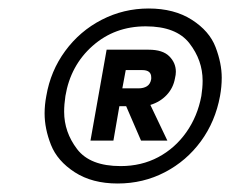

<svg xmlns="http://www.w3.org/2000/svg" viewBox="-20 -732 546 452"><path d="M257 -300Q197 -300 156 -326.5Q115 -353 100 -391Q85 -429 85 -465Q85 -485 89 -506Q99 -565 133.5 -612Q168 -659 219.5 -685.5Q271 -712 330 -712Q390 -712 431.5 -685.5Q473 -659 487.5 -621Q502 -583 502 -549Q502 -528 498 -506Q487 -446 453 -399.5Q419 -353 368 -326.5Q317 -300 257 -300ZM264 -341Q313 -341 352.5 -362Q392 -383 418.5 -420.5Q445 -458 454 -506Q457 -525 457 -542Q457 -590 426 -630Q395 -670 323 -670Q250 -670 198 -624Q146 -578 134 -506Q131 -486 131 -469Q131 -421 161.5 -381Q192 -341 264 -341ZM193 -401 231 -615H330Q363 -615 378.5 -599.5Q394 -584 394 -563Q394 -556 392 -548Q388 -525 372.5 -508.5Q357 -492 334 -485L374 -401H312L277 -482H261L247 -401ZM268 -524H306Q318 -524 326 -529Q334 -534 336 -546Q336 -548 336 -550Q336 -567 315 -567H276Z"/></svg>

Font: Ultramarine Medium
Style: Italic
Weight: 500
Italic angle: -10°
Designer: Colophon Foundry, Jonny Pinhorn
Foundry: Colophon Foundry
Version: Version 1.200; ttfautohint (v1.8.3)